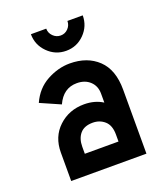

<svg xmlns="http://www.w3.org/2000/svg" viewBox="-123 -738 716 825"><g transform="rotate(-20 235.0 -326.0)"><path d="M114 -652H184Q184 -632 198.5 -617.5Q213 -603 233 -603Q253 -603 267 -617.5Q281 -632 281 -652H351Q351 -603 316.5 -568Q282 -533 233 -533Q184 -533 149 -568Q114 -603 114 -652ZM227 -477Q307 -477 356 -430.5Q405 -384 405 -293V0H61V-130Q61 -202 108.5 -246.5Q156 -291 225 -291Q274 -291 310 -268V-309Q310 -344 287 -365.5Q264 -387 227 -387Q165 -387 136 -323L45 -363Q71 -421 122.5 -449Q174 -477 227 -477ZM156 -122V-90H310V-122Q310 -164 287.5 -184Q265 -204 233 -204Q194 -204 175 -181.5Q156 -159 156 -122Z"/></g></svg>

Font: Gulax
Style: Regular
Weight: 400
Designer: Morgan Gilbert
Foundry: VTF
Version: Version 1.001;hotconv 1.0.109;makeotfexe 2.5.65596